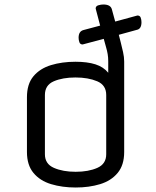

<svg xmlns="http://www.w3.org/2000/svg" viewBox="-20 -820 694 855"><path d="M317 15Q257 15 207.5 0Q158 -15 129 -50Q100 -85 100 -143V-387Q100 -446 129 -480.5Q158 -515 207 -530Q256 -545 316 -545Q369 -545 405 -533.5Q441 -522 462 -496V-547Q462 -564 459.5 -579Q457 -594 452 -611L442 -647L348 -622Q337 -622 333.5 -632Q330 -642 330 -652Q330 -680 351 -686L426 -706L406 -782Q406 -793 418 -796.5Q430 -800 440 -800Q472 -800 478 -779L493 -724L592 -751Q603 -751 606.5 -741.5Q610 -732 610 -721Q610 -691 589 -687L509 -665L518 -630Q523 -610 528 -588Q533 -566 533 -546V-143Q533 -85 504 -50Q475 -15 426 0Q377 15 317 15ZM317 -55Q374 -55 413.5 -72.5Q453 -90 453 -133V-397Q453 -441 413 -458Q373 -475 316 -475Q259 -475 219.5 -458Q180 -441 180 -397V-133Q180 -90 220 -72.5Q260 -55 317 -55Z"/></svg>

Font: Offside
Style: Regular
Weight: 400
Designer: Eduardo Rodriguez Tunni
Foundry: Eduardo Rodriguez Tunni
Version: Version 1.002; ttfautohint (v1.8.4.7-5d5b);gftools[0.9.23]